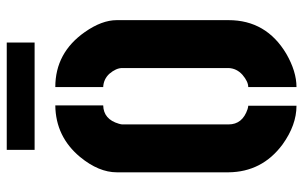

<svg xmlns="http://www.w3.org/2000/svg" viewBox="-180 -688 873 552"><g transform="rotate(-90 256.0 -411.5)"><path d="M101.6 -748V-828.1H410.2V-748ZM37.1 -190.4V-511.7Q37.1 -563.5 81.1 -617.2Q139.6 -687.5 229.5 -688.5V-550.8Q189.5 -549.8 176.8 -505.9Q174.8 -499 174.8 -496.1V-190.4Q174.8 -150.4 218.8 -135.7Q225.6 -133.8 228.5 -133.8V4.9Q172.9 4.9 117.2 -35.2Q38.1 -93.8 37.1 -190.4ZM282.2 4.9V-133.8Q297.9 -133.8 317.4 -150.4Q335.9 -167 336.9 -190.4V-496.1Q336.9 -513.7 320.3 -533.2Q304.7 -549.8 282.2 -550.8V-688.5Q380.9 -688.5 440.4 -603.5Q474.6 -554.7 474.6 -511.7V-190.4Q474.6 -82 377.9 -24.4Q327.1 4.9 282.2 4.9Z"/></g></svg>

Font: Post No Bills Jaffna ExtraBold
Style: Regular
Weight: 800
Designer: Kosala Senevirathne, Siva Puranthara, Lasantha Premarathna, Tharique Azeez
Foundry: Mooniak
Version: Version 1.220 ; ttfautohint (v1.6)